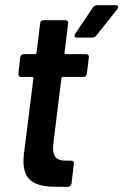

<svg xmlns="http://www.w3.org/2000/svg" viewBox="-20 -720 476 741"><path d="M339 -692 270 -589C265 -581 268 -575 276 -575H337C343 -575 348 -578 352 -583L433 -685C439 -693 437 -700 427 -700H355C349 -700 343 -697 339 -692ZM233 -642H148C141 -642 135 -637 135 -630L121 -516C120 -513 118 -511 115 -511H71C65 -511 59 -506 58 -499L51 -435C50 -428 54 -423 61 -423H104C107 -423 109 -421 109 -418L72 -123C61 -20 114 1 201 1H243C250 0 255 -5 256 -12L265 -88C266 -95 262 -100 255 -100H237C197 -99 180 -116 186 -167L217 -418C218 -421 220 -423 223 -423H302C309 -423 314 -428 315 -435L323 -499C324 -506 320 -511 313 -511H233C231 -511 229 -513 229 -516L243 -630C244 -637 240 -642 233 -642Z"/></svg>

Font: Barlow Semi Condensed SemiBold
Style: Italic
Weight: 600
Width: 4
Italic angle: -7°
Designer: Jeremy Tribby
Foundry: Tribby Type
Version: Version 1.422;hotconv 1.0.109;makeotfexe 2.5.65596